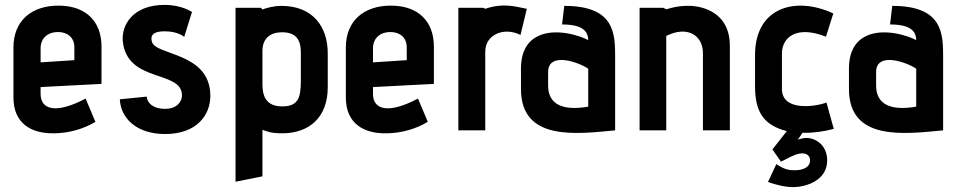

<svg xmlns="http://www.w3.org/2000/svg" viewBox="-20 -533 3912 785"><path d="M395 -190V-342C395 -447 330 -510 219 -510C110 -510 35 -449 35 -339V-134C35 -30 106 15 205 12C262 11 323 -6 370 -35L330 -130C209 -66 146 -84 146 -149V-177ZM284 -287 146 -278V-338C146 -363 162 -402 218 -402C253 -402 284 -382 284 -340Z M470 -127C473 -52 536 15 655 15C785 15 840 -63 840 -141C840 -321 614 -305 601 -363C598 -375 591 -405 653 -405C710 -405 733 -382 733 -382L765 -484C765 -484 724 -513 653 -513C521 -513 476 -428 482 -365C499 -192 724 -248 724 -143C724 -117 703 -88 655 -88C598 -88 580 -120 580 -138Z M1053 188V-2C1072 3 1081 12 1134 12C1242 12 1320 -51 1320 -176V-315C1320 -424 1259 -509 1130 -509C1098 -509 1064 -499 1053 -494L1047 -501H943V210ZM1210 -202C1210 -132 1198 -98 1134 -98C1066 -98 1053 -143 1053 -188V-324C1053 -370 1078 -401 1134 -401C1191 -401 1210 -369 1210 -319Z M1754 -190V-342C1754 -447 1689 -510 1578 -510C1469 -510 1394 -449 1394 -339V-134C1394 -30 1465 15 1564 12C1621 11 1682 -6 1729 -35L1689 -130C1568 -66 1505 -84 1505 -149V-177ZM1643 -287 1505 -278V-338C1505 -363 1521 -402 1577 -402C1612 -402 1643 -382 1643 -340Z M1964 0V-322C1964 -392 2041 -424 2108 -390L2134 -497C2081 -508 2034 -521 1964 -497L1956 -501H1854V0Z M2495 -298C2495 -394 2495 -509 2287 -509L2278 -433C2328 -433 2385 -424 2385 -369C2350 -388 2250 -420 2179 -385C2138 -365 2110 -324 2110 -252V-169C2110 45 2336 15 2495 0ZM2385 -97C2264 -76 2221 -118 2221 -183V-238C2221 -324 2348 -278 2385 -252Z M2964 0V-346C2964 -422 2929 -468 2879 -491C2815 -521 2744 -508 2705 -495L2692 -501H2595V0H2704V-386C2789 -429 2854 -390 2854 -315V0Z M3120 211C3150 222 3190 232 3222 232C3277 232 3362 204 3362 123C3362 63 3318 31 3276 31C3267 31 3253 34 3242 38L3261 10C3303 11 3347 5 3389 -6L3359 -114C3324 -99 3177 -73 3177 -169V-314C3177 -382 3238 -430 3357 -383L3387 -478C3232 -550 3067 -503 3067 -308V-180C3067 -79 3100 -28 3179 -2C3185 0 3191 1 3197 3L3138 78L3173 128L3217 106C3264 83 3292 96 3292 123C3292 153 3259 163 3232 163C3211 163 3191 163 3154 138Z M3836 -298C3836 -394 3836 -509 3628 -509L3619 -433C3669 -433 3726 -424 3726 -369C3691 -388 3591 -420 3520 -385C3479 -365 3451 -324 3451 -252V-169C3451 45 3677 15 3836 0ZM3726 -97C3605 -76 3562 -118 3562 -183V-238C3562 -324 3689 -278 3726 -252Z"/></svg>

Font: Advent Pro
Style: Bold
Weight: 700
Designer: Andreas Kalpakidis
Foundry: Andreas Kalpakidis
Version: Version 2.002 2008